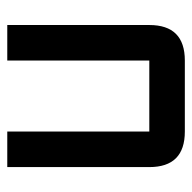

<svg xmlns="http://www.w3.org/2000/svg" viewBox="-20 -508 528 528"><g transform="rotate(90 244.0 -244.0)"><path d="M341.8 -390.6H146.5V0H48.8V-390.6Q48.8 -488.3 146.5 -488.3H341.8Q439.5 -488.3 439.5 -390.6V0H341.8Z"/></g></svg>

Font: BabelStone Runic Elder Futhark
Style: Regular
Weight: 400
Designer: Andrew West
Foundry: BabelStone
Version: Version 3.005 March 14, 2022